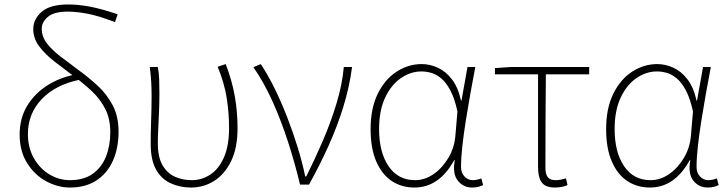

<svg xmlns="http://www.w3.org/2000/svg" viewBox="-20 -827 3263 860"><path d="M293 13Q239 13 187 -15Q135 -43 101.5 -96.5Q68 -150 68 -224Q68 -296 100.5 -351Q133 -406 189 -442.5Q245 -479 316 -493L337 -470Q227 -447 166 -382Q105 -317 105 -227Q105 -165 132 -118Q159 -71 202 -45.5Q245 -20 293 -20Q356 -20 396 -49Q436 -78 455 -126.5Q474 -175 474 -235Q474 -295 451.5 -339Q429 -383 392.5 -417.5Q356 -452 314 -483Q267 -518 224.5 -551Q182 -584 155.5 -619.5Q129 -655 129 -697Q129 -741 166.5 -774Q204 -807 286 -807Q330 -807 381.5 -797.5Q433 -788 507 -763L495 -728Q419 -757 370 -766Q321 -775 284 -775Q222 -775 194.5 -751.5Q167 -728 167 -699Q167 -663 189.5 -633.5Q212 -604 249.5 -575Q287 -546 332 -513Q376 -481 417 -443.5Q458 -406 484.5 -356Q511 -306 511 -238Q511 -163 485.5 -106.5Q460 -50 411.5 -18.5Q363 13 293 13Z M836 13Q786 13 744.5 -6Q703 -25 679 -67.5Q655 -110 655 -183Q655 -236 657 -289.5Q659 -343 659 -396Q659 -428 657.5 -457.5Q656 -487 651 -527H687Q692 -499 693 -470.5Q694 -442 694 -409Q694 -374 692.5 -333Q691 -292 689 -253.5Q687 -215 687 -184Q687 -122 708.5 -86Q730 -50 764.5 -35Q799 -20 838 -20Q884 -20 922 -45Q960 -70 983 -122Q1006 -174 1006 -254Q1006 -321 995.5 -388Q985 -455 955 -528L991 -540Q1019 -467 1031.5 -397Q1044 -327 1044 -253Q1044 -164 1015 -105Q986 -46 939 -16.5Q892 13 836 13Z M1324 0Q1301 -96 1270.5 -190.5Q1240 -285 1201.5 -371Q1163 -457 1115 -526L1148 -540Q1180 -492 1210 -431Q1240 -370 1266 -303Q1292 -236 1313 -168Q1334 -100 1347 -37H1352Q1389 -111 1425 -194Q1461 -277 1487 -362.5Q1513 -448 1520 -527H1557Q1545 -436 1518 -349Q1491 -262 1452.5 -176Q1414 -90 1364 0Z M1836 13Q1779 13 1735 -16Q1691 -45 1665.5 -103.5Q1640 -162 1640 -249Q1640 -342 1672 -407Q1704 -472 1756.5 -506Q1809 -540 1869 -540Q1905 -540 1940.5 -524Q1976 -508 2004 -472Q2032 -436 2045 -376H2047L2074 -527H2109Q2098 -470 2087 -408.5Q2076 -347 2066.5 -287Q2057 -227 2051 -173.5Q2045 -120 2045 -79Q2045 -53 2060.5 -36.5Q2076 -20 2098 -20Q2108 -20 2118.5 -22.5Q2129 -25 2136 -28L2144 2Q2136 6 2124 9.5Q2112 13 2095 13Q2055 13 2030.5 -18Q2006 -49 2017 -109H2014Q1947 13 1836 13ZM1839 -20Q1883 -20 1922.5 -47.5Q1962 -75 1989 -121Q2016 -167 2020 -222L2029 -328Q2016 -387 1997 -422.5Q1978 -458 1955.5 -476.5Q1933 -495 1910.5 -501Q1888 -507 1868 -507Q1819 -507 1775.5 -477Q1732 -447 1705 -389.5Q1678 -332 1678 -249Q1678 -145 1720.5 -82.5Q1763 -20 1839 -20Z M2466 13Q2438 13 2421.5 3.5Q2405 -6 2397.5 -27Q2390 -48 2390 -81V-494H2197V-522L2269 -527H2619V-494H2425Q2424 -388 2423.5 -284Q2423 -180 2423 -75Q2423 -47 2433.5 -33.5Q2444 -20 2469 -20Q2481 -20 2493 -22.5Q2505 -25 2515 -28L2522 2Q2514 6 2498.5 9.5Q2483 13 2466 13Z M2891 13Q2834 13 2790 -16Q2746 -45 2720.5 -103.5Q2695 -162 2695 -249Q2695 -342 2727 -407Q2759 -472 2811.5 -506Q2864 -540 2924 -540Q2960 -540 2995.5 -524Q3031 -508 3059 -472Q3087 -436 3100 -376H3102L3129 -527H3164Q3153 -470 3142 -408.5Q3131 -347 3121.5 -287Q3112 -227 3106 -173.5Q3100 -120 3100 -79Q3100 -53 3115.5 -36.5Q3131 -20 3153 -20Q3163 -20 3173.5 -22.5Q3184 -25 3191 -28L3199 2Q3191 6 3179 9.5Q3167 13 3150 13Q3110 13 3085.5 -18Q3061 -49 3072 -109H3069Q3002 13 2891 13ZM2894 -20Q2938 -20 2977.5 -47.5Q3017 -75 3044 -121Q3071 -167 3075 -222L3084 -328Q3071 -387 3052 -422.5Q3033 -458 3010.5 -476.5Q2988 -495 2965.5 -501Q2943 -507 2923 -507Q2874 -507 2830.5 -477Q2787 -447 2760 -389.5Q2733 -332 2733 -249Q2733 -145 2775.5 -82.5Q2818 -20 2894 -20Z"/></svg>

Font: Noto Sans SC Thin
Style: Regular
Weight: 100
Designer: Ryoko NISHIZUKA 西塚涼子 (kana, bopomofo & ideographs); Paul D. Hunt (Latin, Greek & Cyrillic); Sandoll Communications 산돌커뮤니
Foundry: Adobe
Version: Version 2.004-H2;hotconv 1.0.118;makeotfexe 2.5.65603